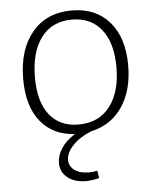

<svg xmlns="http://www.w3.org/2000/svg" viewBox="-53 -578 682 842"><g transform="rotate(-5 287.5 -157.5)"><path d="M221 119Q221 146 244 163.5Q267 181 307 181Q326 181 345 177L350 210Q316 218 293 218Q241 218 210.5 193Q180 168 180 129Q180 97 200.5 65Q221 33 261 8Q165 3 110.5 -64.5Q56 -132 56 -251Q56 -381 119.5 -457Q183 -533 294 -533Q399 -533 459.5 -463.5Q520 -394 520 -272Q520 -162 471 -89.5Q422 -17 334 2Q280 24 250.5 56Q221 88 221 119ZM281 -32Q370 -32 419 -95.5Q468 -159 468 -268Q468 -375 421.5 -434Q375 -493 291 -493Q204 -493 156 -429.5Q108 -366 108 -254Q108 -146 153.5 -89Q199 -32 281 -32Z"/></g></svg>

Font: Bitter Pro Light
Style: Regular
Weight: 300
Designer: Sol Matas, and Bitter project Authors
Foundry: Sol Matas
Version: Version 1.010